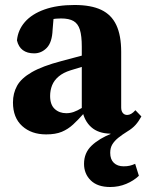

<svg xmlns="http://www.w3.org/2000/svg" viewBox="-20 -524 587 770"><path d="M165 15Q106 15 69 -18.5Q32 -52 32 -113Q32 -150 48.5 -180Q65 -210 107.5 -234.5Q150 -259 226 -279Q252 -286 278.5 -293Q305 -300 331 -307Q357 -314 383 -320V-279Q352 -269 320.5 -259.5Q289 -250 263 -242Q234 -233 215.5 -217.5Q197 -202 189 -182Q181 -162 181 -139Q181 -104 199.5 -87Q218 -70 246 -70Q261 -70 275.5 -75Q290 -80 308 -91Q326 -102 351 -120L359 -69H316Q294 -44 273.5 -25Q253 -6 228 4.5Q203 15 165 15ZM422 226Q371 226 344 199.5Q317 173 317 133Q317 89 347.5 60Q378 31 429 11L430 17Q428 15 426 14Q424 13 422 12Q374 11 346 -14Q318 -39 310 -82L308 -84V-337Q308 -380 300.5 -404.5Q293 -429 275 -439.5Q257 -450 225 -450Q205 -450 184 -446.5Q163 -443 133 -435L197 -477L191 -405Q189 -354 167.5 -332Q146 -310 117 -310Q89 -310 71.5 -323Q54 -336 48 -362Q52 -404 80 -436Q108 -468 158.5 -486Q209 -504 279 -504Q345 -504 386 -484.5Q427 -465 446.5 -423.5Q466 -382 466 -316V-93Q466 -79 472.5 -71Q479 -63 490 -63Q498 -63 506 -67.5Q514 -72 523 -82L547 -57Q536 -37 523.5 -23Q511 -9 491 3Q470 16 454.5 28.5Q439 41 430.5 55Q422 69 422 89Q422 115 436.5 129Q451 143 476 143Q490 143 500.5 140.5Q511 138 522 133L537 181Q516 201 486 213.5Q456 226 422 226Z"/></svg>

Font: Source Serif 4 18pt
Style: Bold
Weight: 700
Designer: Frank Grießhammer
Foundry: Adobe Systems Incorporated
Version: Version 4.004;hotconv 1.0.116;makeotfexe 2.5.65601